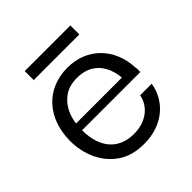

<svg xmlns="http://www.w3.org/2000/svg" viewBox="-149 -623 741 741"><g transform="rotate(-45 221.5 -252.5)"><path d="M223 10C324 10 394 -51 407 -134H344C333 -79 285 -45 222 -45C138 -45 90 -102 90 -197H408C408 -201 408 -206 408 -211C408 -216 408 -219 407 -222C402 -335 325 -408 221 -408C103 -408 28 -322 28 -200C28 -131 55 -61 113 -21C142 0 178 10 223 10ZM92 -232C97 -272 115 -312 151 -336C169 -348 192 -354 220 -354C281 -354 315 -321 331 -282C338 -263 342 -246 342 -232ZM344 -466V-515H95V-466Z"/></g></svg>

Font: OSH Darker Grotesque Medium
Style: Regular
Weight: 500
Designer: Gabriel Lam
Foundry: TypeRant
Version: Version 1.000;Glyphs 3.1.1 (3148)